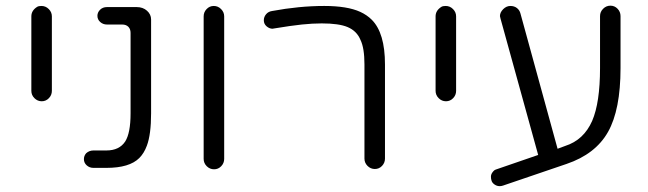

<svg xmlns="http://www.w3.org/2000/svg" viewBox="-20 -592 2252 667"><path d="M160.2 -276.4V-535.2Q160.2 -549.8 149.4 -560.5Q138.7 -571.3 124 -571.3Q114.3 -571.3 109.4 -568.4Q88.9 -555.7 88.9 -535.2V-276.4Q88.9 -261.7 99.6 -251Q110.4 -240.2 125 -240.2Q139.6 -240.2 149.9 -251Q160.2 -261.7 160.2 -276.4Z M304.7 -8.8H349.6Q429.7 -8.8 463.9 -43Q480.5 -59.6 490.2 -85.9Q504.9 -125 504.9 -198.2V-524.4Q504.9 -542 490.7 -554.7Q476.6 -567.4 455.1 -567.4H351.6Q336.9 -567.4 327.6 -558.1Q318.4 -548.8 318.4 -537.1Q318.4 -524.4 328.1 -515.6Q337.9 -506.8 351.6 -506.8H404.3Q418 -506.8 425.8 -499Q433.6 -491.2 433.6 -477.5V-198.2Q433.6 -129.9 415 -100.6Q394.5 -69.3 349.6 -69.3H304.7Q290 -69.3 279.3 -59.6Q271.5 -50.8 271.5 -39.1Q271.5 -26.4 281.2 -17.6Q291 -8.8 304.7 -8.8Z M723.6 -3.9Q738.3 -3.9 748.5 -14.6Q758.8 -25.4 758.8 -40V-535.2Q758.8 -549.8 748 -560.5Q737.3 -571.3 722.7 -571.3Q708 -571.3 697.8 -560.5Q687.5 -549.8 687.5 -535.2V-40Q687.5 -25.4 698.2 -14.6Q709 -3.9 723.6 -3.9Z M1317.4 -41V-368.2Q1317.4 -477.5 1271.5 -523.4Q1254.9 -540 1231.4 -550.8Q1186.5 -571.3 1106.4 -571.3Q1019.5 -571.3 924.8 -553.7Q912.1 -551.8 904.3 -542.5Q896.5 -533.2 896.5 -521.5Q896.5 -508.8 906.2 -500.5Q916 -492.2 926.8 -492.2Q929.7 -492.2 932.6 -493.2Q991.2 -502.9 1028.3 -506.8Q1065.4 -510.7 1097.7 -510.7Q1157.2 -510.7 1187.5 -498Q1219.7 -484.4 1232.4 -453.1Q1246.1 -424.8 1246.1 -368.2V-41Q1246.1 -26.4 1256.8 -15.6Q1267.6 -4.9 1282.2 -4.9Q1296.9 -4.9 1307.1 -15.6Q1317.4 -26.4 1317.4 -41Z M1564.5 -276.4V-535.2Q1564.5 -549.8 1553.7 -560.5Q1543 -571.3 1528.3 -571.3Q1518.6 -571.3 1513.7 -568.4Q1493.2 -555.7 1493.2 -535.2V-276.4Q1493.2 -261.7 1503.9 -251Q1514.6 -240.2 1529.3 -240.2Q1543.9 -240.2 1554.2 -251Q1564.5 -261.7 1564.5 -276.4Z M2064.5 -536.1V-355.5Q2064.5 -235.4 2037.1 -171.9Q2007.8 -105.5 1943.4 -85L1917 -75.2L1788.1 -544.9Q1785.2 -556.6 1775.9 -564Q1766.6 -571.3 1752.9 -571.3Q1739.3 -571.3 1728 -560.1Q1716.8 -548.8 1716.8 -536.1L1718.8 -527.3L1849.6 -53.7Q1704.1 -3.9 1702.1 -2.9Q1700.2 -2 1698.2 -1Q1694.3 2 1691.4 5.9Q1685.5 13.7 1685.5 21.5Q1685.5 29.3 1687.5 35.2Q1689.5 43 1697.8 48.8Q1706.1 54.7 1715.8 54.7Q1721.7 54.7 1727.5 52.7L1948.2 -22.5Q2048.8 -56.6 2092.3 -133.8Q2135.7 -210.9 2135.7 -355.5V-536.1Q2135.7 -550.8 2125.5 -561.5Q2115.2 -572.3 2100.6 -572.3Q2085.9 -572.3 2075.2 -561.5Q2064.5 -550.8 2064.5 -536.1Z"/></svg>

Font: FakePearl
Style: ExtraLight
Weight: 300
Version: Version 1.2